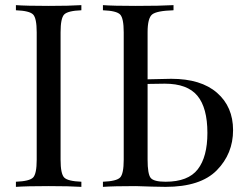

<svg xmlns="http://www.w3.org/2000/svg" viewBox="-20 -728 959 748"><path d="M216 -602V-106Q216 -51 230 -36.5Q244 -22 297 -20V0Q250 -3 170 -3Q84 -3 42 0V-20Q95 -22 109 -36.5Q123 -51 123 -106V-602Q123 -657 109 -671.5Q95 -686 42 -688V-708Q82 -705 170 -705Q250 -705 297 -708V-688Q244 -686 230 -671.5Q216 -657 216 -602ZM647 -421Q763 -421 825.5 -366.5Q888 -312 888 -221Q888 -129 824.5 -64.5Q761 0 625 0Q598 0 572 -1Q522 -3 509 -3Q423 -3 381 0V-20Q434 -22 448 -36.5Q462 -51 462 -106V-602Q462 -657 448 -671.5Q434 -686 381 -688V-708Q421 -705 509 -705Q604 -705 656 -708V-688Q590 -686 572.5 -671.5Q555 -657 555 -602V-419ZM625 -20Q713 -20 750.5 -68.5Q788 -117 788 -210Q788 -308 749 -355Q710 -402 622 -402Q584 -402 555 -401V-106Q555 -50 567 -35Q579 -20 625 -20Z"/></svg>

Font: Playfair Display
Style: Regular
Weight: 400
Designer: Claus Eggers S?rensen
Foundry: Claus Eggers S?rensen
Version: Version 1.003